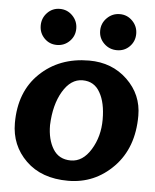

<svg xmlns="http://www.w3.org/2000/svg" viewBox="-50 -720 621 769"><g transform="rotate(5 260.0 -335.5)"><path d="M89 -604Q89 -634 109.5 -655.5Q130 -677 160 -677Q190 -677 211 -655.5Q232 -634 232 -604Q232 -574 211 -553Q190 -532 160 -532Q130 -532 109.5 -553Q89 -574 89 -604ZM349.5 -655.5Q371 -677 401 -677Q431 -677 452 -655.5Q473 -634 473 -604Q473 -574 452.5 -553Q432 -532 401.5 -532Q371 -532 349.5 -553Q328 -574 328 -604Q328 -634 349.5 -655.5ZM295 -481Q387 -481 448.5 -422Q510 -363 510 -278Q510 -149 434.5 -71.5Q359 6 252 6Q145 6 82.5 -55Q20 -116 20 -206Q20 -332 97 -406Q175 -481 295 -481ZM161 -210Q161 -152 184.5 -114Q208 -76 256 -76Q304 -76 336.5 -129Q369 -182 369 -250Q369 -318 346 -358Q323 -400 275.5 -400Q228 -400 196 -346Q164 -292 161 -210Z"/></g></svg>

Font: Lily Script One
Style: Regular
Weight: 400
Designer: Julia Petretta
Foundry: Julia Petretta
Version: Version 1.002;PS 001.001;hotconv 1.0.70;makeotf.lib2.5.58329